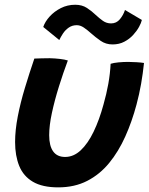

<svg xmlns="http://www.w3.org/2000/svg" viewBox="-20 -761 629 808"><path d="M445.5 -492.5Q457.5 -496.5 478.5 -498.5Q499.5 -500.5 519 -500.5Q535.5 -500.5 555 -499.2Q574.5 -498 586 -496Q581.5 -452.5 573.8 -408.2Q566 -364 554.5 -321Q535.5 -249.5 507.2 -186.5Q479 -123.5 439.5 -75.2Q400 -27 347 0.2Q294 27.5 225 27.5Q158.5 27.5 118.5 4Q78.5 -19.5 61 -62.5Q43.5 -105.5 43.5 -163Q43.5 -213 54.8 -271Q66 -329 84.8 -391Q103.5 -453 124.5 -514.5Q136.5 -515 155.2 -515.5Q174 -516 189 -516Q211 -515.5 232.2 -513Q253.5 -510.5 265.5 -506.5Q246 -454.5 228 -397Q210 -339.5 198.5 -286.2Q187 -233 187 -192Q187 -147 203.8 -123.8Q220.5 -100.5 254 -100.5Q290 -100.5 320 -128.8Q350 -157 374 -206.8Q398 -256.5 415.5 -321Q428 -365 435.8 -408Q443.5 -451 445.5 -492.5ZM162 -647.5Q169.5 -670 189 -691.5Q208.5 -713 236.2 -727Q264 -741 296.5 -741Q325.5 -741 346 -727.5Q366.5 -714 383 -698Q398 -684 413.2 -673.2Q428.5 -662.5 447.5 -662.5Q470 -662.5 484.5 -680Q499 -697.5 506 -719L577 -677Q574.5 -665 565.2 -648Q556 -631 540.5 -614Q525 -597 503.2 -585.5Q481.5 -574 453.5 -574Q425.5 -574 403.5 -589.2Q381.5 -604.5 363 -621Q347.5 -635 332.8 -645Q318 -655 303 -655Q283.5 -655 268.8 -644.5Q254 -634 244.5 -619.2Q235 -604.5 229.5 -592.5Z"/></svg>

Font: Grandstander Thin SemiBold
Style: Italic
Weight: 600
Italic angle: -15°
Version: Version 1.200